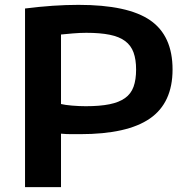

<svg xmlns="http://www.w3.org/2000/svg" viewBox="-20 -770 759 790"><path d="M83 -735Q201 -750 303 -750Q506 -750 598 -686.5Q690 -623 690 -484Q690 -347 597 -282.5Q504 -218 310 -218Q291 -218 272 -218Q253 -218 231 -220V0H83ZM333 -333Q391 -333 430.5 -341Q470 -349 494.5 -366.5Q519 -384 529.5 -413Q540 -442 540 -484Q540 -525 529.5 -554Q519 -583 495 -601Q471 -619 431.5 -627Q392 -635 335 -635Q309 -635 279.5 -632.5Q250 -630 231 -628V-342Q247 -338 276.5 -335.5Q306 -333 333 -333Z"/></svg>

Font: Encode Sans Wide
Style: SemiBold
Weight: 600
Designer: Pablo Impallari, Andres Torresi
Foundry: Pablo Impallari, Andres Torresi
Version: Version 1.000; ttfautohint (v1.00) -l 8 -r 50 -G 200 -x 14 -